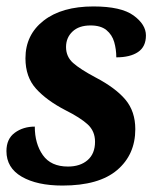

<svg xmlns="http://www.w3.org/2000/svg" viewBox="-27 -566 495 596"><path d="M167 10Q88 10 40.5 -17.5Q-7 -45 -7 -97Q-7 -135 19 -154Q45 -173 81 -173Q81 -120 106 -84.5Q131 -49 184 -49Q222 -49 245 -69Q268 -89 268 -126Q268 -159 245 -180Q222 -201 176 -224Q118 -254 85 -290.5Q52 -327 52 -385Q52 -458 108.5 -502Q165 -546 263 -546Q349 -546 387.5 -518Q426 -490 426 -456Q426 -421 401.5 -404.5Q377 -388 334 -388Q334 -413 327.5 -435.5Q321 -458 303.5 -472.5Q286 -487 254 -487Q218 -487 198 -468Q178 -449 178 -420Q178 -390 200 -370.5Q222 -351 269 -326Q332 -293 362.5 -256.5Q393 -220 393 -165Q393 -86 336.5 -38Q280 10 167 10Z"/></svg>

Font: Noto Serif SemiCondensed
Style: Bold Italic
Weight: 700
Width: 4
Italic angle: -12°
Designer: Monotype Design Team
Foundry: Monotype Imaging Inc.
Version: Version 2.014